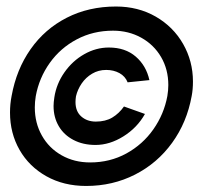

<svg xmlns="http://www.w3.org/2000/svg" viewBox="-20 -576 640 604"><path d="M345 -555.5Q414.5 -555.5 469.8 -523.8Q525 -492 556 -437.8Q587 -383.5 587 -319.5Q587 -294.5 583 -274Q568 -191 521.5 -126.8Q475 -62.5 404.8 -26.8Q334.5 9 251 9Q180.5 9 126 -21.5Q71.5 -52 41.5 -104.5Q11.5 -157 11.5 -222Q11.5 -249 16.5 -274Q31.5 -357.5 76.2 -421.2Q121 -485 190 -520.2Q259 -555.5 345 -555.5ZM89.5 -238Q89.5 -189 111.8 -149.5Q134 -110 173.8 -87.5Q213.5 -65 263.5 -65Q326 -65 377.5 -93.2Q429 -121.5 462.5 -169.2Q496 -217 506.5 -274Q509.5 -292 509.5 -308.5Q509.5 -357.5 486.8 -396.5Q464 -435.5 424.2 -457.5Q384.5 -479.5 335.5 -479.5Q273 -479.5 221.5 -452.2Q170 -425 136.5 -378Q103 -331 92.5 -273.5Q89.5 -255.5 89.5 -238ZM322.5 -426.5Q374 -426.5 407 -398Q440 -369.5 450 -324L381.5 -317Q374 -336 355.8 -346Q337.5 -356 314 -356Q289.5 -356 269.8 -344.2Q250 -332.5 237 -313.5Q224 -294.5 219 -273Q217.5 -263.5 217.5 -255Q217.5 -225.5 235.8 -209.5Q254 -193.5 281.5 -193.5Q312 -193.5 333.2 -206.2Q354.5 -219 370 -241L436 -217.5Q411.5 -174 368.2 -147Q325 -120 280.5 -120Q241 -120 211 -135.8Q181 -151.5 164.8 -179.2Q148.5 -207 148.5 -242.5Q148.5 -254 151 -270Q157.5 -312.5 182.8 -348.5Q208 -384.5 245 -405.5Q282 -426.5 322.5 -426.5Z"/></svg>

Font: JuliaMono ExtraBold
Style: Italic
Weight: 800
Italic angle: -9°
Monospace: yes
Designer: cormullion
Foundry: corm
Version: Version 0.057; ttfautohint (v1.8.4)